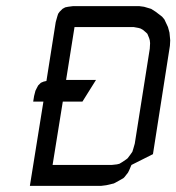

<svg xmlns="http://www.w3.org/2000/svg" viewBox="-20 -604 573 624"><path d="M77.1 0 121.1 -273.9H87.9L90.8 -292L95.2 -309.1L99.1 -316.9L104 -326.2L112.8 -335L122.1 -338.9L130.9 -340.8L161.1 -532.2L166 -549.8L168.9 -559.1L173.8 -565.9L183.1 -575.2L191.9 -580.1L201.2 -582L216.8 -584H433.1L448.2 -582L471.2 -575.2L485.8 -565.9L506.8 -549.8L514.2 -541L525.9 -516.1L530.8 -498L533.2 -473.1L532.2 -455.1L477.1 -103L407.2 -67.9L399.9 -50.8L396 -43L384.8 -28.8L380.9 -24.9L367.2 -17.1L350.1 -7.8L325.2 -2L309.1 0ZM150.9 -67.9H342.8L359.9 -69.8L368.2 -71.8L377 -77.1L390.1 -85.9L395 -89.8L404.8 -103L410.2 -110.8L413.1 -120.1L418 -137.2L466.8 -445.8L467.8 -463.9L466.8 -473.1L464.8 -480L459 -494.1L455.1 -498L444.8 -506.8L437 -511.2L430.2 -513.2L414.1 -516.1H222.2L194.8 -344.2H292L248 -273.9H184.1Z"/></svg>

Font: Petahja
Style: Italic
Weight: 400
Designer: T. Christopher White
Version: Version 1.1